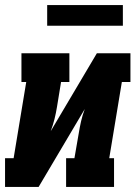

<svg xmlns="http://www.w3.org/2000/svg" viewBox="-31 -741 551 761"><path d="M-11 0V-114H23L73 -416H54V-530H244V-416H211L195 -318Q191 -293 185 -269Q179 -245 170 -221L353 -530H486V-416H452L402 -114H421V0H231V-114H264L281 -212Q285 -237 290.5 -261Q296 -285 305 -309L122 0ZM156 -639V-721H456V-639Z"/></svg>

Font: Iosevka Curly Slab HvObl
Style: Regular
Weight: 900
Italic angle: -9°
Monospace: yes
Designer: Belleve Invis
Foundry: Belleve Invis
Version: Version 11.1.0; ttfautohint (v1.8.3)